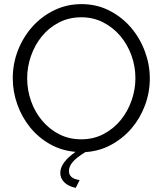

<svg xmlns="http://www.w3.org/2000/svg" viewBox="-20 -735 791 933"><path d="M348 178Q311 170 292 150.5Q273 131 273 105Q273 80 291 55Q309 30 347 3Q278 -3 222 -35Q166 -67 126 -116.5Q86 -166 64 -228Q42 -290 42 -355Q42 -426 67.5 -491Q93 -556 138 -606Q183 -656 244 -685.5Q305 -715 376 -715Q450 -715 511.5 -683.5Q573 -652 616.5 -601Q660 -550 684 -485.5Q708 -421 708 -354Q708 -286 684.5 -223Q661 -160 619 -111Q577 -62 519.5 -31Q462 0 395 4Q351 31 333 52.5Q315 74 315 96Q315 133 367 140ZM112 -355Q112 -297 131 -243.5Q150 -190 185 -148.5Q220 -107 268 -82.5Q316 -58 375 -58Q435 -58 484 -84Q533 -110 567 -152Q601 -194 619.5 -247Q638 -300 638 -355Q638 -413 618.5 -466.5Q599 -520 564 -561Q529 -602 481 -626.5Q433 -651 375 -651Q315 -651 266 -625.5Q217 -600 183 -558Q149 -516 130.5 -463Q112 -410 112 -355Z"/></svg>

Font: PTCRaleway
Style: Regular
Weight: 400
Designer: Matt McInerney, Pablo Impallari, Rodrigo Fuenzalida
Foundry: Matt McInerney, Pablo Impallari, Rodrigo Fuenzalida
Version: Version 3.000g; ttfautohint (v1.5) -l 8 -r 28 -G 28 -x 14 -D